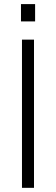

<svg xmlns="http://www.w3.org/2000/svg" viewBox="-20 -901 269 921"><path d="M143.1 0H85.4V-710.9H143.1ZM148.4 -798.3H80.6V-881.3H148.4Z"/></svg>

Font: RobotoCondensed-Light
Style: Light
Weight: 300
Designer: Google
Version: Version 1.200311; 2013